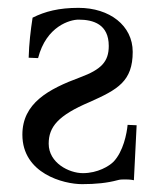

<svg xmlns="http://www.w3.org/2000/svg" viewBox="-20 -459 411 489"><path d="M328 -140 305 -141C303 -119 294 -73 269 -47C258 -36 229 -18 191 -18C156 -18 104 -44 104 -93C104 -136 128 -165 208 -199C280 -231 318 -252 318 -327C318 -394 259 -439 180 -439C130 -439 95 -430 63 -414C58 -382 54 -348 53 -312L77 -311C98 -393 159 -409 180 -409C218 -409 257 -397 257 -342C257 -302 238 -282 184 -262C103 -232 37 -196 37 -116C37 -17 142 10 189 10C224 10 253 7 279 0C286 -2 291 -2 298 -2C303 -2 312 -2 321 0Z"/></svg>

Font: Libertinus Math
Style: Regular
Weight: 400
Designer: Philipp H. Poll
Foundry: Khaled Hosny
Version: Version 6.2